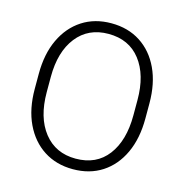

<svg xmlns="http://www.w3.org/2000/svg" viewBox="-107 -821 892 929"><g transform="rotate(15 338.5 -356.0)"><path d="M615.7 -393.6V-317.9Q615.7 -217.8 581.5 -144.3Q547.4 -70.8 485.4 -30.5Q423.3 9.8 339.4 9.8Q256.3 9.8 193.8 -30.5Q131.3 -70.8 96.4 -144.3Q61.5 -217.8 61.5 -317.9V-393.6Q61.5 -493.2 96.2 -566.7Q130.9 -640.1 193.1 -680.4Q255.4 -720.7 338.4 -720.7Q422.4 -720.7 484.6 -680.4Q546.9 -640.1 581.3 -566.7Q615.7 -493.2 615.7 -393.6ZM555.7 -317.9V-394.5Q555.7 -520 498.5 -593.8Q441.4 -667.5 338.4 -667.5Q237.3 -667.5 179.4 -593.8Q121.6 -520 121.6 -394.5V-317.9Q121.6 -191.4 179.9 -117.2Q238.3 -43 339.4 -43Q442.9 -43 499.3 -117.2Q555.7 -191.4 555.7 -317.9Z"/></g></svg>

Font: Vazirmatn RD UI FD ExtraLight
Style: Regular
Weight: 200
Designer: Saber Rastikerdar
Foundry: Saber Rastikerdar
Version: Version 33.003